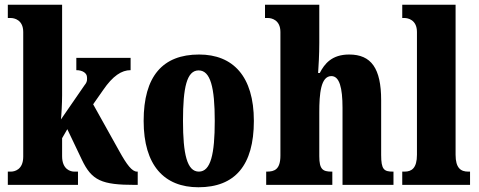

<svg xmlns="http://www.w3.org/2000/svg" viewBox="-20 -780 2020 810"><path d="M13 0H309V-56H293C279 -56 242 -64 242 -121V-197L264 -235L325 -107C367 -18 409 0 550 0H561V-56H558C537 -56 515 -85 484 -141L373 -340L415 -400C456 -460 493 -484 531 -484V-536H302V-484C329 -484 347 -471 347 -454C347 -448 350 -436 337 -421L237 -276C239 -290 242 -344 242 -378V-760H13V-704H26C39 -704 78 -697 78 -645V-119C78 -63 40 -56 26 -56H13Z M817 10C971 10 1051 -82 1051 -270C1051 -458 963 -550 820 -550C666 -550 586 -458 586 -270C586 -82 673 10 817 10ZM819 -56C769 -56 752 -130 752 -270C752 -411 768 -483 818 -483C868 -483 886 -411 886 -270C886 -130 869 -56 819 -56Z M1103 0H1382V-56H1379C1342 -56 1327 -65 1327 -121V-306C1327 -384 1333 -459 1378 -459C1412 -459 1425 -410 1425 -325V0H1640V-56H1637C1600 -56 1588 -65 1588 -126V-357C1588 -492 1546 -550 1453 -550C1380 -550 1349 -511 1329 -472H1322C1324 -500 1327 -550 1327 -599V-760H1098V-704H1111C1124 -704 1163 -697 1163 -645V-124C1163 -65 1138 -56 1106 -56H1103Z M1677 0H1963V-56H1955C1924 -56 1902 -71 1902 -127V-760H1677V-704H1687C1700 -704 1739 -697 1739 -645V-127C1739 -71 1717 -56 1687 -56H1677Z"/></svg>

Font: Noto Serif Myanmar ExtraCondensed Black
Style: Regular
Weight: 900
Width: 2
Designer: Ben Mitchell and the Monotype Design Team
Foundry: Monotype Imaging Inc.
Version: Version 2.106